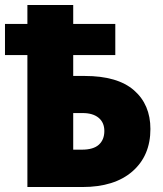

<svg xmlns="http://www.w3.org/2000/svg" viewBox="-23 -751 656 771"><path d="M87 0V-530H-3V-655H87V-731H271V-655H440V-530H271V-446H317Q449 -446 515 -388.5Q581 -331 581 -233Q581 -126 509 -63Q437 0 308 0ZM306 -150Q352 -150 374 -170Q396 -190 396 -225Q396 -259 373 -278Q350 -297 309 -297H271V-150Z"/></svg>

Font: Noto Sans SemiCondensed Black
Style: Regular
Weight: 900
Width: 4
Designer: Monotype Design Team
Foundry: Monotype Imaging Inc.
Version: Version 2.013; ttfautohint (v1.8.4.7-5d5b)